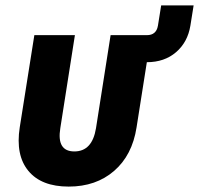

<svg xmlns="http://www.w3.org/2000/svg" viewBox="-20 -680 736 710"><path d="M53 -209 107 -550H257L203 -206Q189 -120 255 -120Q321 -120 335 -206L389 -550H523Q558 -550 564 -585L576 -660H696L684 -585Q674 -524 631 -487Q588 -450 523 -450L485 -209Q469 -106 402 -48Q335 10 234 10Q133 10 85 -48Q37 -106 53 -209Z"/></svg>

Font: JetBrains Mono NL ExtraBold
Style: Italic
Weight: 800
Italic angle: -9°
Monospace: yes
Designer: Philipp Nurullin, Konstantin Bulenkov
Foundry: JetBrains
Version: Version 2.305; ttfautohint (v1.8.4.7-5d5b)